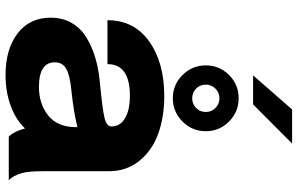

<svg xmlns="http://www.w3.org/2000/svg" viewBox="-204 -822 1037 668"><g transform="rotate(90 314.0 -487.5)"><path d="M241.7 -850.1 360.4 -985.8H479L342.8 -850.1ZM402.3 -604.5Q368.7 -570.8 321.3 -570.8Q273.9 -570.8 240.5 -604.5Q207 -638.2 207 -685.5Q207 -732.9 240.5 -766.4Q273.9 -799.8 321.3 -799.8Q368.7 -799.8 402.3 -766.4Q436 -732.9 436 -685.5Q436 -638.2 402.3 -604.5ZM369.1 -685.5Q369.1 -705.1 355.2 -719Q341.3 -732.9 321.3 -732.9Q301.8 -732.9 287.8 -719Q273.9 -705.1 273.9 -685.5Q273.9 -665.5 287.6 -651.9Q301.3 -638.2 321.3 -638.2Q341.3 -638.2 355.2 -651.9Q369.1 -665.5 369.1 -685.5ZM240.7 11.2Q150.9 11.2 95.9 -30.5Q41 -72.3 41 -146Q41 -186.5 58.8 -218Q76.7 -249.5 108.6 -269.3Q140.6 -289.1 179.4 -300.8Q218.3 -312.5 265.6 -316.9Q358.4 -325.7 388.9 -333Q419.4 -340.3 419.4 -356.9V-357.9Q419.4 -387.2 391.1 -404.3Q362.8 -421.4 312.5 -421.4Q202.6 -421.4 202.6 -343.3H49.8Q49.8 -436 123.5 -488.5Q197.3 -541 313.5 -541Q385.3 -541 443.4 -520.5Q501.5 -500 538.3 -455.3Q575.2 -410.6 575.2 -348.1V-118.7Q575.2 -66.4 582 -44.9Q591.3 -13.2 606.9 0H454.6Q440.4 -14.6 431.6 -40Q428.2 -49.3 426.3 -56.6Q396 -24.4 347.4 -6.6Q298.8 11.2 240.7 11.2ZM282.2 -105Q341.3 -105 381.6 -137.5Q421.9 -169.9 421.9 -234.4V-238.8Q367.7 -225.6 297.9 -218.3Q244.1 -213.4 220.2 -200.7Q196.3 -188 196.3 -160.2Q196.3 -105 282.2 -105Z"/></g></svg>

Font: Epilogue
Style: Bold
Weight: 700
Designer: Tyler Finck
Foundry: Etcetera Type Co
Version: Version 2.112